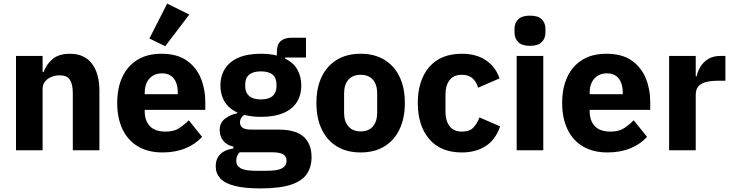

<svg xmlns="http://www.w3.org/2000/svg" viewBox="-20 -836 4077 1068"><path d="M217 0H69V-525H217V-436H223Q237 -477 272 -507Q307 -537 369 -537Q449 -537 491 -482.5Q533 -428 533 -329V0H385V-317Q385 -367 369 -392Q353 -417 312 -417Q288 -417 266.5 -408.5Q245 -400 231 -383Q217 -366 217 -340Z M884 12Q804 12 747.5 -21.5Q691 -55 661.5 -117Q632 -179 632 -263Q632 -346 660.5 -407.5Q689 -469 744 -503Q799 -537 878 -537Q965 -537 1018.5 -499.5Q1072 -462 1097 -401Q1122 -340 1122 -269V-225H785V-217Q785 -165 813.5 -134.5Q842 -104 901 -104Q948 -104 976.5 -123Q1005 -142 1030 -167L1104 -75Q1069 -35 1012.5 -11.5Q956 12 884 12ZM881 -428Q851 -428 829.5 -414.5Q808 -401 796.5 -377Q785 -353 785 -320V-312H969V-321Q969 -353 959.5 -377Q950 -401 930.5 -414.5Q911 -428 881 -428ZM1033 -755 899 -579 811 -622 910 -816Z M1713 38Q1713 93 1686.5 132Q1660 171 1598 191.5Q1536 212 1429 212Q1338 212 1283.5 197.5Q1229 183 1204.5 155.5Q1180 128 1180 90Q1180 46 1206 21Q1232 -4 1278 -10V-21Q1241 -28 1221.5 -53.5Q1202 -79 1202 -113Q1202 -154 1232.5 -176.5Q1263 -199 1300 -206V-210Q1253 -232 1229.5 -270.5Q1206 -309 1206 -360Q1206 -413 1231 -453Q1256 -493 1306 -515Q1356 -537 1431 -537Q1456 -537 1478.5 -534.5Q1501 -532 1520 -527V-547Q1520 -588 1541 -607Q1562 -626 1599 -626H1682V-516H1566V-510Q1612 -488 1634 -449Q1656 -410 1656 -360Q1656 -308 1631.5 -268.5Q1607 -229 1557 -207.5Q1507 -186 1431 -186Q1405 -186 1381.5 -189Q1358 -192 1338 -197Q1328 -190 1321.5 -179.5Q1315 -169 1315 -155Q1315 -136 1329.5 -125.5Q1344 -115 1378 -115H1530Q1626 -115 1669.5 -75Q1713 -35 1713 38ZM1574 58Q1574 35 1555.5 23Q1537 11 1493 11H1313Q1303 21 1298.5 33.5Q1294 46 1294 58Q1294 86 1319 100Q1344 114 1404 114H1464Q1524 114 1549 100Q1574 86 1574 58ZM1431 -283Q1475 -283 1496.5 -302Q1518 -321 1518 -355V-367Q1518 -402 1496.5 -420.5Q1475 -439 1431 -439Q1388 -439 1366 -420.5Q1344 -402 1344 -367V-355Q1344 -321 1366 -302Q1388 -283 1431 -283Z M1986 12Q1909 12 1854 -21.5Q1799 -55 1769.5 -117Q1740 -179 1740 -263Q1740 -348 1769.5 -409Q1799 -470 1854 -503.5Q1909 -537 1986 -537Q2063 -537 2118 -503.5Q2173 -470 2202.5 -409Q2232 -348 2232 -263Q2232 -179 2202.5 -117Q2173 -55 2118 -21.5Q2063 12 1986 12ZM1986 -105Q2030 -105 2054 -132.5Q2078 -160 2078 -209V-316Q2078 -366 2054 -393Q2030 -420 1986 -420Q1943 -420 1918.5 -393Q1894 -366 1894 -316V-209Q1894 -160 1918.5 -132.5Q1943 -105 1986 -105Z M2549 12Q2431 12 2367.5 -62.5Q2304 -137 2304 -263Q2304 -389 2367.5 -463Q2431 -537 2549 -537Q2629 -537 2682.5 -501Q2736 -465 2759 -400L2639 -348Q2632 -378 2610 -399Q2588 -420 2549 -420Q2504 -420 2481 -390.5Q2458 -361 2458 -311V-213Q2458 -164 2481 -134Q2504 -104 2549 -104Q2593 -104 2614.5 -128Q2636 -152 2647 -183L2762 -133Q2736 -58 2681 -23Q2626 12 2549 12Z M2928 -581Q2883 -581 2862.5 -602Q2842 -623 2842 -654V-676Q2842 -708 2862.5 -728.5Q2883 -749 2928 -749Q2973 -749 2993.5 -728.5Q3014 -708 3014 -676V-654Q3014 -623 2993.5 -602Q2973 -581 2928 -581ZM2854 0V-525H3002V0Z M3359 12Q3279 12 3222.5 -21.5Q3166 -55 3136.5 -117Q3107 -179 3107 -263Q3107 -346 3135.5 -407.5Q3164 -469 3219 -503Q3274 -537 3353 -537Q3440 -537 3493.5 -499.5Q3547 -462 3572 -401Q3597 -340 3597 -269V-225H3260V-217Q3260 -165 3288.5 -134.5Q3317 -104 3376 -104Q3423 -104 3451.5 -123Q3480 -142 3505 -167L3579 -75Q3544 -35 3487.5 -11.5Q3431 12 3359 12ZM3356 -428Q3326 -428 3304.5 -414.5Q3283 -401 3271.5 -377Q3260 -353 3260 -320V-312H3444V-321Q3444 -353 3434.5 -377Q3425 -401 3405.5 -414.5Q3386 -428 3356 -428Z M3850 0H3702V-525H3850V-411H3855Q3861 -440 3877 -466Q3893 -492 3920.5 -508.5Q3948 -525 3989 -525H4015V-387H3978Q3935 -387 3906.5 -379.5Q3878 -372 3864 -355Q3850 -338 3850 -307Z"/></svg>

Font: IBM Plex Sans
Style: Bold
Weight: 700
Designer: Mike Abbink, Paul van der Laan, Pieter van Rosmalen
Foundry: Bold Monday
Version: Version 3.201